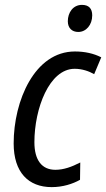

<svg xmlns="http://www.w3.org/2000/svg" viewBox="-20 -757 435 787"><path d="M301 -626C333 -626 358 -655 358 -694C358 -722 344 -737 316 -737C279 -737 258 -705 258 -670C258 -642 275 -626 301 -626ZM192 10C237 10 278 -3 308 -20L309 -91C274 -73 241 -61 207 -61C152 -61 121 -100 121 -174C121 -312 182 -475 286 -475C317 -475 345 -465 366 -453L395 -522C364 -538 327 -546 287 -546C122 -546 36 -344 36 -169C36 -51 96 10 192 10Z"/></svg>

Font: Noto Sans Display SemiCondensed
Style: Italic
Weight: 400
Width: 4
Italic angle: -12°
Designer: Monotype Design Team
Foundry: Monotype Imaging Inc.
Version: Version 1.900